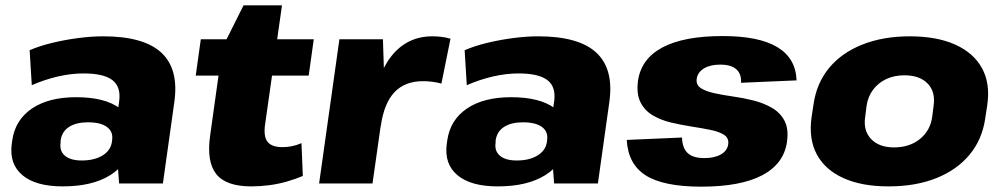

<svg xmlns="http://www.w3.org/2000/svg" viewBox="-20 -687 3757 719"><path d="M411 -203 426 -306Q434 -361 401.5 -386.5Q369 -412 293 -412Q246 -412 196.5 -400.5Q147 -389 99 -368L91 -499Q128 -515 175.5 -526.5Q223 -538 273 -544.5Q323 -551 366 -551Q518 -551 584 -490Q650 -429 633 -306L590 0H426ZM215 11Q114 11 64 -31Q14 -73 24 -148L26 -162Q37 -238 99.5 -280.5Q162 -323 265 -323Q373 -323 428.5 -281.5Q484 -240 473 -165L471 -150Q461 -74 393.5 -31.5Q326 11 215 11ZM286 -86Q333 -86 363.5 -104.5Q394 -123 399 -155L400 -164Q404 -194 380.5 -211.5Q357 -229 309 -229Q266 -229 239 -212Q212 -195 207 -161V-153Q202 -122 223 -104Q244 -86 286 -86Z M921 11Q826 11 789.5 -35.5Q753 -82 767 -180L813 -509L892 -667H1036L973 -223Q966 -177 981.5 -156.5Q997 -136 1038 -136Q1055 -136 1073 -139.5Q1091 -143 1109 -151L1114 -28Q1088 -17 1055.5 -7.5Q1023 2 988.5 6.5Q954 11 921 11ZM732 -540H1155L1136 -404H713Z M1251 -540H1414L1421 -324L1375 0H1175ZM1370 -265Q1389 -407 1447.5 -479Q1506 -551 1599 -551Q1616 -551 1633 -549Q1650 -547 1667 -542L1633 -374Q1600 -383 1564 -383Q1496 -383 1457 -341.5Q1418 -300 1406 -215Z M2040 -203 2055 -306Q2063 -361 2030.5 -386.5Q1998 -412 1922 -412Q1875 -412 1825.5 -400.5Q1776 -389 1728 -368L1720 -499Q1757 -515 1804.5 -526.5Q1852 -538 1902 -544.5Q1952 -551 1995 -551Q2147 -551 2213 -490Q2279 -429 2262 -306L2219 0H2055ZM1844 11Q1743 11 1693 -31Q1643 -73 1653 -148L1655 -162Q1666 -238 1728.5 -280.5Q1791 -323 1894 -323Q2002 -323 2057.5 -281.5Q2113 -240 2102 -165L2100 -150Q2090 -74 2022.5 -31.5Q1955 11 1844 11ZM1915 -86Q1962 -86 1992.5 -104.5Q2023 -123 2028 -155L2029 -164Q2033 -194 2009.5 -211.5Q1986 -229 1938 -229Q1895 -229 1868 -212Q1841 -195 1836 -161V-153Q1831 -122 1852 -104Q1873 -86 1915 -86Z M2606 12Q2465 12 2398.5 -30Q2332 -72 2327 -163L2534 -172Q2535 -133 2555 -114Q2575 -95 2618 -95Q2656 -95 2680 -109Q2704 -123 2707 -147Q2710 -170 2691.5 -182Q2673 -194 2641 -200.5Q2609 -207 2570.5 -213Q2532 -219 2493.5 -228Q2455 -237 2424.5 -255Q2394 -273 2378.5 -304Q2363 -335 2369 -384Q2381 -467 2461 -509.5Q2541 -552 2686 -552Q2822 -552 2891 -510.5Q2960 -469 2963 -386L2755 -377Q2757 -410 2737.5 -427.5Q2718 -445 2677 -445Q2640 -445 2616.5 -431Q2593 -417 2589 -392Q2586 -369 2604.5 -357Q2623 -345 2655 -338Q2687 -331 2726 -325.5Q2765 -320 2802.5 -310.5Q2840 -301 2871 -283Q2902 -265 2918 -234.5Q2934 -204 2927 -155Q2915 -73 2834 -30.5Q2753 12 2606 12Z M3308 11Q3207 11 3138.5 -20Q3070 -51 3039 -108.5Q3008 -166 3019 -247L3026 -293Q3037 -374 3084 -431.5Q3131 -489 3209 -520Q3287 -551 3387 -551Q3488 -551 3557 -520Q3626 -489 3657.5 -431.5Q3689 -374 3677 -293L3670 -247Q3659 -166 3611.5 -108.5Q3564 -51 3486.5 -20Q3409 11 3308 11ZM3328 -135Q3386 -135 3425 -166.5Q3464 -198 3471 -250L3476 -290Q3484 -343 3454 -374Q3424 -405 3367 -405Q3329 -405 3299 -391Q3269 -377 3249.5 -351Q3230 -325 3225 -290L3220 -250Q3212 -198 3242 -166.5Q3272 -135 3328 -135Z"/></svg>

Font: Pathway Extreme 28pt ExtraBold
Style: Italic
Weight: 800
Italic angle: -8°
Designer: Eduardo Rodriguez Tunni
Foundry: Eduardo Rodriguez Tunni
Version: Version 1.001;gftools[0.9.26]